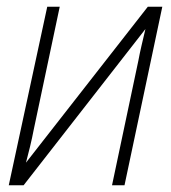

<svg xmlns="http://www.w3.org/2000/svg" viewBox="-20 -549 507 569"><path d="M6 0H50L411 -463C404 -433 395 -397 390 -369L312 0H349L461 -529H418L57 -67C65 -97 74 -133 80 -165L157 -529H120Z"/></svg>

Font: Noto Sans SemiCondensed ExtraLight
Style: Italic
Weight: 200
Width: 4
Italic angle: -12°
Designer: Monotype Design Team
Foundry: Monotype Imaging Inc.
Version: Version 2.013